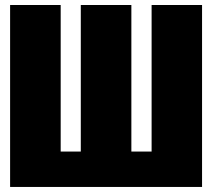

<svg xmlns="http://www.w3.org/2000/svg" viewBox="-20 -740 840 760"><path d="M20 0V-720.2H220.2V-140.1H299.8V-720.2H500V-140.1H580.1V-720.2H779.8V0Z"/></svg>

Font: Mikodacs
Style: Regular
Weight: 400
Designer: gluk (gluksza@wp.pl)
Foundry: gluk (gluksza@wp.pl)
Version: Version 0.28